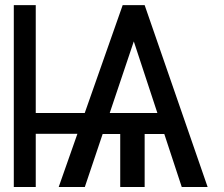

<svg xmlns="http://www.w3.org/2000/svg" viewBox="-20 -748 896 768"><path d="M364.3 -295.9V-212.9H95.7V-295.9ZM123 -727.5V0H35.2V-727.5ZM538.1 -650.4 319.3 0H214.8L470.7 -727.5H533.2ZM707 0 491.2 -655.3 496.1 -727.5H558.6L810.5 0ZM683.6 -295.9V-211.9H338.9V-295.9ZM558.6 -269.5V0H460.9V-269.5Z"/></svg>

Font: Inter Tight
Style: Regular
Weight: 400
Designer: Rasmus Andersson
Foundry: rsms
Version: Version 3.002